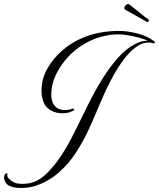

<svg xmlns="http://www.w3.org/2000/svg" viewBox="-130 -825 782 944"><path d="M-85 88Q-97 82 -103.5 70.5Q-110 59 -110 48Q-110 37 -105 31Q-100 27 -96.5 26.5Q-93 26 -94 31Q-97 46 -80.5 59Q-64 72 -50 76Q-35 79 -20 79Q11 79 36 70Q71 58 107 20.5Q143 -17 173 -63Q205 -112 237 -176.5Q269 -241 303.5 -311Q338 -381 377 -443Q412 -498 450.5 -541.5Q489 -585 535 -609Q566 -625 597 -625Q566 -638 524 -647Q482 -656 453 -656Q410 -656 366.5 -644Q323 -632 285 -609Q243 -586 205.5 -546Q168 -506 145 -458Q122 -410 122 -360Q122 -339 128.5 -322Q135 -305 151 -294Q167 -284 189 -284Q208 -284 224 -290Q226 -291 230 -291Q235 -291 235 -288Q235 -282 224 -278Q204 -268 177 -268Q147 -268 122 -281Q95 -295 84.5 -322Q74 -349 74 -378Q74 -437 103 -488Q132 -539 177.5 -578Q223 -617 274 -638Q318 -657 364 -665Q410 -673 454 -673Q497 -673 545.5 -660.5Q594 -648 628 -622Q632 -619 632 -616Q632 -613 628.5 -612Q625 -611 621 -613Q611 -616 600 -616Q572 -616 544.5 -597.5Q517 -579 492.5 -550Q468 -521 448 -488.5Q428 -456 414 -428Q387 -377 362 -316.5Q337 -256 309 -194.5Q281 -133 245 -77Q209 -21 160.5 22Q112 65 47 88Q14 99 -27 99Q-44 99 -59 96.5Q-74 94 -85 88ZM593.6 -716.6 486.5 -777Q481.4 -779.5 481.4 -785.5Q481.4 -792.3 487.4 -798.7Q493.3 -805 500.1 -805Q503.5 -805 506.9 -802.5Q528.2 -786.3 554.1 -764.7Q580 -743 598.7 -730.2Q602.1 -727.7 602.1 -724.3Q602.1 -720.9 599.2 -718.3Q596.2 -715.8 593.6 -716.6Z"/></svg>

Font: MonteCarlo
Style: Regular
Weight: 400
Designer: Robert E. Leuschke
Foundry: Robert E. Leuschke
Version: Version 1.010; ttfautohint (v1.8.3)